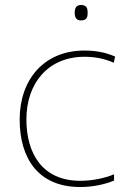

<svg xmlns="http://www.w3.org/2000/svg" viewBox="-20 -741 512 771"><path d="M305 -721C285 -721 280 -706 280 -690C280 -673 285 -659 305 -659C329 -659 332 -673 332 -690C332 -706 329 -721 305 -721ZM302 10C357 10 405 -2 438 -16V-41C399 -25 350 -15 302 -15C150 -15 86 -125 86 -261C86 -409 175 -513 319 -513C357 -513 397 -507 437 -489L442 -514C405 -530 367 -538 319 -538C157 -538 59 -422 59 -261C59 -106 133 10 302 10Z"/></svg>

Font: Noto Sans Georgian Thin
Style: Regular
Weight: 100
Designer: Monotype Design Team, Akaki Razmadze
Foundry: Google LLC
Version: Version 2.005